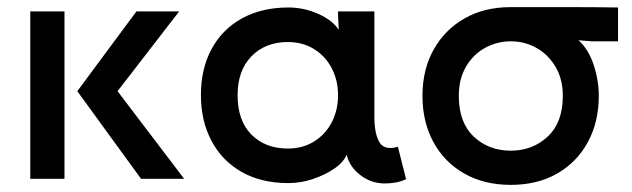

<svg xmlns="http://www.w3.org/2000/svg" viewBox="-20 -502 1775 539"><path d="M65 -470H161V0H65ZM197 -246 363 -470H483L310 -246L497 0H376Z M544 -235Q544 -309 574 -364.5Q604 -420 659.5 -450.5Q715 -481 790 -481Q833 -481 873.5 -463Q914 -445 931 -418L929 -458V-470H1031V-174Q1031 -127 1045 -103Q1059 -79 1097 -90L1120 1Q1105 8 1090 10.5Q1075 13 1060 13Q1022 13 991.5 -10.5Q961 -34 953 -68Q945 -47 919 -29Q893 -11 858.5 0.5Q824 12 790 12Q713 12 658 -19.5Q603 -51 573.5 -107Q544 -163 544 -235ZM788 -85Q830 -85 862 -105Q894 -125 911.5 -159Q929 -193 929 -235Q929 -276 911.5 -310Q894 -344 862 -364Q830 -384 788 -384Q725 -384 686 -344Q647 -304 647 -235Q647 -163 686 -124Q725 -85 788 -85Z M1166 -233Q1166 -307 1197.5 -363Q1229 -419 1284.5 -450.5Q1340 -482 1414 -482Q1511 -482 1581 -482Q1651 -482 1715 -481V-386H1642L1604 -389Q1632 -364 1646.5 -320Q1661 -276 1661 -233Q1661 -160 1630.5 -103.5Q1600 -47 1544.5 -15Q1489 17 1414 17Q1339 17 1283 -15Q1227 -47 1196.5 -103.5Q1166 -160 1166 -233ZM1414 -386Q1375 -386 1341.5 -367.5Q1308 -349 1288 -314.5Q1268 -280 1268 -233Q1268 -158 1310 -118.5Q1352 -79 1414 -79Q1475 -79 1517.5 -118.5Q1560 -158 1560 -233Q1560 -280 1539.5 -314.5Q1519 -349 1486 -367.5Q1453 -386 1414 -386Z"/></svg>

Font: Kreadon Light
Style: Bold
Weight: 600
Designer: Reiya WATANABE
Foundry: StudioGnu
Version: Version 1.003; ttfautohint (v1.8.4.7-5d5b);gftools[0.9.32]